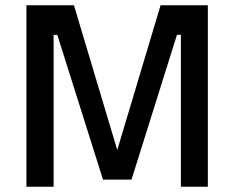

<svg xmlns="http://www.w3.org/2000/svg" viewBox="-20 -707 887 727"><path d="M80 0V-687H260L424 -139L588 -687H767V0H665V-575H650L478 -27H370L197 -575H183V0Z"/></svg>

Font: TitilliumText
Style: Medium
Weight: 500
Designer: Accademia di Belle Arti di Urbino and others
Foundry: Accademia di Belle Arti di Urbino and others.
Version: Version 60.001